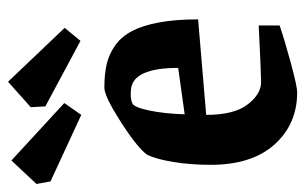

<svg xmlns="http://www.w3.org/2000/svg" viewBox="-175 -584 755 475"><g transform="rotate(-90 202.5 -346.5)"><path d="M338.9 -524.9 176.8 -611.8 174.8 -647.9 237.8 -704.1 371.1 -564ZM155.8 -522.9 -8.8 -599.1 -15.1 -633.8 43 -695.8 185.1 -564.9ZM211.9 11.2Q132.8 11.2 82.5 -44.9Q32.2 -101.1 32.2 -203.1Q32.2 -252 39.3 -295.2Q46.4 -338.4 57.1 -359.9Q74.7 -384.3 138.2 -425Q201.7 -465.8 223.1 -465.8Q256.8 -465.8 281.7 -460Q306.6 -454.1 328.1 -438.7Q349.6 -423.3 363.3 -397.2Q377 -371.1 384.5 -330.3Q392.1 -289.6 392.1 -233.9L155.8 -213.9Q155.8 -145 181.4 -111.6Q207 -78.1 236.8 -78.1Q259.8 -78.1 377 -84V-32.2Q339.8 -19.5 283 -4.2Q226.1 11.2 211.9 11.2ZM157.2 -267.1 272 -283.2Q272 -394.5 219.2 -399.9Q198.2 -402.3 185.1 -397Q174.8 -393.6 166.7 -355.2Q158.7 -316.9 157.2 -267.1Z"/></g></svg>

Font: Grenze SemiBold
Style: Regular
Weight: 600
Designer: Renata Polastri
Foundry: Omnibus-Type
Version: Version 1.002;PS 001.002;hotconv 1.0.88;makeotf.lib2.5.64775